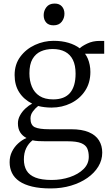

<svg xmlns="http://www.w3.org/2000/svg" viewBox="-20 -792 618 1077"><path d="M264 265Q204 265 160.2 254.5Q116.5 244 88.5 224.8Q60.5 205.5 47.2 178.2Q34 151 34 118Q34 85.5 47 59Q60 32.5 81.5 12.8Q103 -7 128.5 -18Q106 -29.5 93.2 -49.8Q80.5 -70 80.5 -100Q80.5 -123 92 -144.2Q103.5 -165.5 121.8 -182.8Q140 -200 160.5 -210.5Q113.5 -234 87.8 -274.2Q62 -314.5 62 -371Q62 -431 94 -474Q126 -517 176.2 -540Q226.5 -563 281 -563Q326.5 -563 363.8 -552Q401 -541 427.5 -521Q438 -532.5 469 -547.5Q500 -562.5 537.5 -562.5H564.5V-490.5H457Q466 -478.5 472.8 -462.5Q479.5 -446.5 483.2 -427.8Q487 -409 487 -388.5Q487 -327.5 457.2 -282.5Q427.5 -237.5 377.8 -213Q328 -188.5 269 -188.5Q249.5 -188.5 230.5 -190.8Q211.5 -193 194 -197.5Q177.5 -184.5 164.2 -166.5Q151 -148.5 151 -127.5Q151 -90 175.2 -78.5Q199.5 -67 256.5 -67H378.5Q439.5 -67 478.2 -50.5Q517 -34 535.2 -4.5Q553.5 25 553.5 64Q553.5 106 531.5 142.2Q509.5 178.5 470.2 206Q431 233.5 378.5 249.2Q326 265 264 265ZM270 217.5Q324 217.5 371.5 201.5Q419 185.5 448.5 156.5Q478 127.5 478 87.5Q478 60.5 469.5 41Q461 21.5 435.5 11Q410 0.5 359 0.5H236Q215 0.5 196.2 -0.5Q177.5 -1.5 162.5 -5Q139.5 13 126.8 39.5Q114 66 114 102.5Q114 139 129.2 164.8Q144.5 190.5 178.8 204Q213 217.5 270 217.5ZM278 -234.5Q342 -234.5 373 -271.2Q404 -308 404 -379Q404 -425.5 389 -456Q374 -486.5 345.2 -501.8Q316.5 -517 275.5 -517Q238.5 -517 209 -503.8Q179.5 -490.5 162.2 -460.8Q145 -431 145 -380.5Q145 -339 158.8 -305.8Q172.5 -272.5 202 -253.5Q231.5 -234.5 278 -234.5ZM279.5 -650Q253 -650 239 -665.8Q225 -681.5 225 -707Q225 -732 240.5 -752Q256 -772 286 -772H287Q313 -772 327.2 -756Q341.5 -740 341.5 -715Q341.5 -689.5 326 -669.8Q310.5 -650 280.5 -650Z"/></svg>

Font: Merriweather 36pt Light
Style: Regular
Weight: 300
Designer: Eben Sorkin
Foundry: Eben Sorkin
Version: Version 2.100